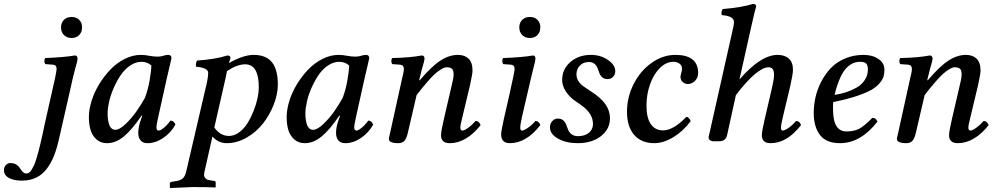

<svg xmlns="http://www.w3.org/2000/svg" viewBox="-111 -718 5045 976"><path d="M243.2 -250 189.9 -16.1Q178.7 35.6 163.6 73.7Q148.4 111.8 126 141.1Q103.5 170.4 72 185.3Q40.5 200.2 0 200.2Q-39.6 200.2 -65.2 186.8Q-90.8 173.3 -90.8 147Q-90.8 130.4 -80.8 120.6Q-70.8 110.8 -59.1 110.8Q-43.9 110.8 -32.7 116.2Q-21.5 121.6 -15.1 129.6Q-8.8 137.7 -3.7 145.5Q1.5 153.3 8.1 158.7Q14.6 164.1 22.9 164.1Q30.3 164.1 36.9 159.7Q43.5 155.3 49.8 144.8Q56.2 134.3 61.5 123.3Q66.9 112.3 72.8 92.5Q78.6 72.8 83.3 56.6Q87.9 40.5 94.2 13.2Q100.6 -14.2 105 -33.9Q109.4 -53.7 116.2 -86.9L168.9 -320.8Q176.8 -360.8 176.8 -367.2Q176.8 -387.7 159.2 -389.2L119.1 -392.1Q114.7 -398.9 114.5 -407.7Q114.3 -416.5 119.1 -422.9Q219.7 -427.2 269 -436Q283.2 -436 283.2 -419.9Q283.2 -413.6 280 -401.1Q276.9 -388.7 270.3 -365.5Q263.7 -342.3 258.8 -319.8ZM199.2 -579.1Q199.2 -602.5 214.1 -617.2Q229 -631.8 252.9 -631.8Q276.9 -631.8 291.5 -617.2Q306.2 -602.5 306.2 -579.1Q306.2 -554.7 291.5 -539.8Q276.9 -524.9 252.9 -524.9Q229 -524.9 214.1 -539.8Q199.2 -554.7 199.2 -579.1Z M626 -221.2Q641.6 -263.2 649.7 -310.1Q657.7 -356.9 658.7 -384.8Q638.2 -403.8 607.9 -403.8Q578.1 -403.8 550 -384.5Q522 -365.2 502 -335.2Q481.9 -305.2 466.6 -269.8Q451.2 -234.4 443.6 -200.9Q436 -167.5 436 -142.1Q436 -127.4 437.5 -114.5Q439 -101.6 442.9 -87.9Q446.8 -74.2 455.1 -66.2Q463.4 -58.1 475.1 -58.1Q497.1 -58.1 528.8 -88.9Q560.5 -119.6 584.2 -154.1Q607.9 -188.5 626 -221.2ZM744.1 -439Q760.7 -439 760.7 -421.9Q757.3 -408.2 735.8 -314.9L692.9 -121.1Q684.1 -81.5 684.1 -71.8Q684.1 -54.2 695.8 -54.2Q704.1 -54.2 720.9 -67.4Q737.8 -80.6 755.9 -105Q772 -105 780.8 -85Q758.3 -43.5 718.8 -16.8Q679.2 9.8 639.2 9.8Q615.2 9.8 603.5 -4.4Q591.8 -18.6 591.8 -42Q591.8 -72.3 605 -108.9L611.8 -128.9L608.9 -130.9Q560.5 -59.1 519 -24.7Q477.5 9.8 433.1 9.8Q399.9 9.8 378.4 -10.3Q356.9 -30.3 348.9 -58.6Q340.8 -86.9 340.8 -122.1Q340.8 -161.1 354.5 -205.1Q368.2 -249 393.3 -290.3Q418.5 -331.5 450.7 -365Q482.9 -398.4 523.4 -418.7Q564 -439 605 -439Q624.5 -439 649.9 -434.1Q671.4 -430.2 689 -430.2Q708.5 -430.2 724.1 -436Q734.4 -439 744.1 -439Z M1042.5 -356Q1042 -352.5 1039.6 -340.8Q1037.1 -329.1 1035.6 -320.8L978.5 -69.8Q1008.8 -26.9 1052.7 -26.9Q1079.6 -26.9 1104.5 -45.2Q1129.4 -63.5 1147 -91.8Q1164.6 -120.1 1178 -153.8Q1191.4 -187.5 1198 -218.5Q1204.6 -249.5 1204.6 -272.9Q1204.6 -391.1 1135.7 -391.1Q1093.8 -391.1 1042.5 -356ZM968.8 -23.9 927.7 158.2Q926.3 165.5 926.3 169.9Q926.3 181.2 932.9 187.7Q939.5 194.3 945.3 196Q951.2 197.8 960.4 199.2L979.5 202.1Q985.4 203.6 985.4 210V232.9L983.4 234.9Q944.3 232.9 866.7 232.9L754.4 237.8L752.4 235.8V213.9Q752.4 208 762.7 206.1L781.7 203.1Q805.7 199.7 817.4 189.5Q829.1 179.2 834.5 158.2L941.4 -300.8Q947.3 -330.6 947.3 -348.1Q947.3 -373.5 885.7 -378.9Q882.3 -395.5 890.6 -410.2Q984.4 -416.5 1044.4 -436Q1060.5 -436 1060.5 -422.9Q1060.1 -420.9 1056.9 -411.1Q1053.7 -401.4 1052.7 -397Q1083 -415.5 1116.9 -427.2Q1150.9 -439 1177.7 -439Q1241.2 -439 1271.2 -401.9Q1301.3 -364.7 1301.3 -289.1Q1301.3 -239.3 1280.5 -186.3Q1259.8 -133.3 1225.6 -89.8Q1191.4 -46.4 1142.3 -18.3Q1093.3 9.8 1041.5 9.8Q999 9.8 968.8 -23.9Z M1631.3 -221.2Q1647 -263.2 1655 -310.1Q1663.1 -356.9 1664.1 -384.8Q1643.6 -403.8 1613.3 -403.8Q1583.5 -403.8 1555.4 -384.5Q1527.3 -365.2 1507.3 -335.2Q1487.3 -305.2 1471.9 -269.8Q1456.5 -234.4 1449 -200.9Q1441.4 -167.5 1441.4 -142.1Q1441.4 -127.4 1442.9 -114.5Q1444.3 -101.6 1448.2 -87.9Q1452.1 -74.2 1460.4 -66.2Q1468.8 -58.1 1480.5 -58.1Q1502.4 -58.1 1534.2 -88.9Q1565.9 -119.6 1589.6 -154.1Q1613.3 -188.5 1631.3 -221.2ZM1749.5 -439Q1766.1 -439 1766.1 -421.9Q1762.7 -408.2 1741.2 -314.9L1698.2 -121.1Q1689.5 -81.5 1689.5 -71.8Q1689.5 -54.2 1701.2 -54.2Q1709.5 -54.2 1726.3 -67.4Q1743.2 -80.6 1761.2 -105Q1777.3 -105 1786.1 -85Q1763.7 -43.5 1724.1 -16.8Q1684.6 9.8 1644.5 9.8Q1620.6 9.8 1608.9 -4.4Q1597.2 -18.6 1597.2 -42Q1597.2 -72.3 1610.4 -108.9L1617.2 -128.9L1614.3 -130.9Q1565.9 -59.1 1524.4 -24.7Q1482.9 9.8 1438.5 9.8Q1405.3 9.8 1383.8 -10.3Q1362.3 -30.3 1354.2 -58.6Q1346.2 -86.9 1346.2 -122.1Q1346.2 -161.1 1359.9 -205.1Q1373.5 -249 1398.7 -290.3Q1423.8 -331.5 1456.1 -365Q1488.3 -398.4 1528.8 -418.7Q1569.3 -439 1610.4 -439Q1629.9 -439 1655.3 -434.1Q1676.8 -430.2 1694.3 -430.2Q1713.9 -430.2 1729.5 -436Q1739.7 -439 1749.5 -439Z M1865.7 -12.2Q1865.7 -15.1 1866.9 -20.5Q1868.2 -25.9 1870.1 -33.7Q1872.1 -41.5 1873 -46.9L1933.1 -319.8Q1941.9 -352.5 1941.9 -367.2Q1941.9 -387.7 1922.9 -389.2L1882.8 -392.1Q1878.4 -398.9 1878.2 -407.7Q1877.9 -416.5 1882.8 -422.9Q1973.1 -424.8 2032.7 -436Q2046.9 -436 2046.9 -419.9Q2046.9 -413.6 2043.5 -401.1Q2040 -388.7 2033.4 -365.5Q2026.9 -342.3 2022 -319.8L2020 -310.1H2022.9Q2083 -380.9 2127.7 -409.9Q2172.4 -439 2216.8 -439Q2251 -439 2271 -419.7Q2291 -400.4 2291 -358.9Q2291 -342.8 2277.8 -283.2L2239.7 -124Q2229 -82 2229 -69.8Q2229 -54.2 2239.7 -54.2Q2249 -54.2 2268.6 -68.1Q2288.1 -82 2306.6 -103Q2316.4 -103 2322.8 -96.7Q2329.1 -90.3 2332 -82Q2297.4 -37.6 2257.3 -13.9Q2217.3 9.8 2175.8 9.8Q2130.9 9.8 2130.9 -29.8Q2130.9 -51.3 2146 -115.2L2183.1 -274.9Q2194.8 -319.3 2194.8 -339.8Q2194.8 -360.8 2186.3 -368.4Q2177.7 -376 2159.7 -376Q2147.5 -376 2130.4 -365.2Q2113.3 -354.5 2098.9 -341.3Q2084.5 -328.1 2064.2 -304.9Q2043.9 -281.7 2033.7 -269Q2023.4 -256.3 2006.8 -234.9L1962.9 -45.9Q1956.5 -16.6 1945.8 -3.4Q1935.1 9.8 1913.1 9.8Q1865.7 9.8 1865.7 -12.2Z M2587.9 -319.8 2542.5 -124Q2533.7 -84.5 2533.7 -68.8Q2533.7 -54.2 2542.5 -54.2Q2551.8 -54.2 2572.3 -68.1Q2592.8 -82 2610.8 -103Q2628.9 -103 2635.7 -82Q2564.5 9.8 2480.5 9.8Q2436.5 9.8 2436.5 -35.2Q2436.5 -50.3 2450.7 -115.2L2481.4 -250L2496.6 -320.8Q2504.9 -356 2504.9 -367.2Q2504.9 -387.7 2486.8 -389.2L2446.8 -392.1Q2442.4 -398.9 2442.1 -407.7Q2441.9 -416.5 2446.8 -422.9Q2547.9 -426.8 2597.7 -436Q2610.8 -436 2610.8 -419.9Q2610.8 -413.1 2607.9 -401.1Q2605 -389.2 2598.9 -365.2Q2592.8 -341.3 2587.9 -319.8ZM2528.8 -579.1Q2528.8 -602.5 2543.7 -617.2Q2558.6 -631.8 2582.5 -631.8Q2606.4 -631.8 2621.1 -617.2Q2635.7 -602.5 2635.7 -579.1Q2635.7 -554.7 2621.1 -539.8Q2606.4 -524.9 2582.5 -524.9Q2558.6 -524.9 2543.7 -539.8Q2528.8 -554.7 2528.8 -579.1Z M2684.6 -70.8Q2684.6 -89.4 2696.3 -102.3Q2708 -115.2 2724.6 -115.2Q2742.2 -115.2 2752.4 -106Q2762.7 -96.7 2767.3 -83.7Q2772 -70.8 2777.3 -57.6Q2782.7 -44.4 2794.9 -35.2Q2807.1 -25.9 2827.6 -25.9Q2861.8 -25.9 2882.6 -43Q2903.3 -60.1 2903.3 -87.9Q2903.3 -142.6 2841.3 -185.1L2815.4 -203.1Q2782.7 -225.6 2764.6 -254.2Q2746.6 -282.7 2746.6 -312Q2746.6 -366.2 2788.3 -402.6Q2830.1 -439 2893.6 -439Q2941.4 -439 2979 -413.6Q3016.6 -388.2 3016.6 -356Q3016.6 -338.9 3005.4 -327.4Q2994.1 -315.9 2977.5 -315.9Q2960.4 -315.9 2950.4 -325Q2940.4 -334 2935.8 -346.7Q2931.2 -359.4 2926.3 -372.1Q2921.4 -384.8 2910.9 -393.8Q2900.4 -402.8 2882.3 -402.8Q2854.5 -402.8 2836.9 -385Q2819.3 -367.2 2819.3 -339.8Q2819.3 -302.2 2861.3 -274.9L2892.6 -253.9Q2942.9 -221.7 2966.3 -188.5Q2989.7 -155.3 2989.7 -117.2Q2989.7 -61.5 2943.8 -25.9Q2897.9 9.8 2825.7 9.8Q2766.6 9.8 2725.6 -13.4Q2684.6 -36.6 2684.6 -70.8Z M3399.9 -102.1Q3361.3 -50.3 3311.3 -20.3Q3261.2 9.8 3214.8 9.8Q3149.4 9.8 3112.8 -32.2Q3076.2 -74.2 3076.2 -149.9Q3076.2 -224.6 3110.4 -291.5Q3144.5 -358.4 3201.7 -398.7Q3258.8 -439 3322.3 -439Q3438 -439 3438 -346.2Q3438 -324.2 3422.4 -307.6Q3406.7 -291 3386.2 -291Q3370.1 -291 3359.1 -301.5Q3348.1 -312 3348.1 -327.1Q3348.1 -334.5 3352.1 -347.2Q3356 -359.9 3356 -368.2Q3356 -384.3 3343.8 -394Q3331.5 -403.8 3312 -403.8Q3275.4 -403.8 3243.7 -372.6Q3211.9 -341.3 3193.6 -289.8Q3175.3 -238.3 3175.3 -180.2Q3175.3 -119.1 3197.3 -87.2Q3219.2 -55.2 3259.3 -55.2Q3312 -55.2 3377.9 -124Q3384.3 -124 3391.4 -116.7Q3398.4 -109.4 3399.9 -102.1Z M3629.9 -234.9 3585 -30.8Q3577.6 0 3545.9 0H3514.6Q3504.9 0 3497.1 -6.3Q3489.3 -12.7 3491.7 -23.9L3612.8 -563Q3620.1 -592.8 3620.1 -606Q3620.1 -636.7 3558.1 -641.1Q3553.2 -658.2 3563 -671.9Q3663.1 -680.7 3716.8 -698.2Q3732.9 -698.2 3732.9 -685.1Q3726.1 -664.1 3708 -583L3647.9 -314Q3756.3 -439 3841.8 -439Q3877.4 -439 3898.7 -420.4Q3919.9 -401.9 3919.9 -362.8Q3919.9 -342.8 3906.7 -283.2L3868.7 -124Q3858.9 -82.5 3858.9 -68.8Q3858.9 -54.2 3868.7 -54.2Q3877.9 -54.2 3897.7 -68.1Q3917.5 -82 3936 -103Q3954.1 -103 3960.9 -82Q3889.6 9.8 3806.6 9.8Q3761.7 9.8 3761.7 -30.8Q3761.7 -50.8 3776.9 -115.2L3814 -274.9Q3823.7 -317.9 3823.7 -335.9Q3823.7 -359.4 3816.2 -367.7Q3808.6 -376 3795.9 -376Q3738.3 -376 3629.9 -234.9Z M4300.8 -365.2Q4300.8 -386.7 4291.7 -395.3Q4282.7 -403.8 4261.7 -403.8Q4242.7 -403.8 4226.6 -397.2Q4210.4 -390.6 4192.9 -373.5Q4175.3 -356.4 4159.7 -321.8Q4144 -287.1 4131.3 -235.8Q4160.6 -239.7 4187.5 -248.3Q4214.4 -256.8 4241.2 -271.5Q4268.1 -286.1 4284.4 -310.5Q4300.8 -335 4300.8 -365.2ZM4124.5 -199.2Q4123.5 -191.4 4123.5 -165Q4123.5 -104.5 4140.9 -77.1Q4158.2 -49.8 4192.4 -49.8Q4229.5 -49.8 4255.9 -63.2Q4282.2 -76.7 4323.7 -119.1Q4341.3 -119.1 4349.6 -100.1Q4264.2 9.8 4158.7 9.8Q4088.9 9.8 4057.1 -32Q4025.4 -73.7 4025.4 -144Q4025.4 -182.6 4034.2 -222.4Q4043 -262.2 4063 -301.5Q4083 -340.8 4111.6 -371.1Q4140.1 -401.4 4183.6 -420.2Q4227.1 -439 4278.8 -439Q4324.2 -439 4354.5 -418.2Q4384.8 -397.5 4384.8 -363.8Q4384.8 -345.2 4380.9 -330.6Q4377 -315.9 4361.6 -296.6Q4346.2 -277.3 4319.3 -261.7Q4292.5 -246.1 4242.9 -229.5Q4193.4 -212.9 4124.5 -199.2Z M4448.2 -12.2Q4448.2 -15.1 4449.5 -20.5Q4450.7 -25.9 4452.6 -33.7Q4454.6 -41.5 4455.6 -46.9L4515.6 -319.8Q4524.4 -352.5 4524.4 -367.2Q4524.4 -387.7 4505.4 -389.2L4465.3 -392.1Q4460.9 -398.9 4460.7 -407.7Q4460.4 -416.5 4465.3 -422.9Q4555.7 -424.8 4615.2 -436Q4629.4 -436 4629.4 -419.9Q4629.4 -413.6 4626 -401.1Q4622.6 -388.7 4616 -365.5Q4609.4 -342.3 4604.5 -319.8L4602.5 -310.1H4605.5Q4665.5 -380.9 4710.2 -409.9Q4754.9 -439 4799.3 -439Q4833.5 -439 4853.5 -419.7Q4873.5 -400.4 4873.5 -358.9Q4873.5 -342.8 4860.4 -283.2L4822.3 -124Q4811.5 -82 4811.5 -69.8Q4811.5 -54.2 4822.3 -54.2Q4831.5 -54.2 4851.1 -68.1Q4870.6 -82 4889.2 -103Q4898.9 -103 4905.3 -96.7Q4911.6 -90.3 4914.6 -82Q4879.9 -37.6 4839.8 -13.9Q4799.8 9.8 4758.3 9.8Q4713.4 9.8 4713.4 -29.8Q4713.4 -51.3 4728.5 -115.2L4765.6 -274.9Q4777.3 -319.3 4777.3 -339.8Q4777.3 -360.8 4768.8 -368.4Q4760.3 -376 4742.2 -376Q4730 -376 4712.9 -365.2Q4695.8 -354.5 4681.4 -341.3Q4667 -328.1 4646.7 -304.9Q4626.5 -281.7 4616.2 -269Q4606 -256.3 4589.4 -234.9L4545.4 -45.9Q4539.1 -16.6 4528.3 -3.4Q4517.6 9.8 4495.6 9.8Q4448.2 9.8 4448.2 -12.2Z"/></svg>

Font: Common Serif Medium
Style: Italic
Weight: 500
Italic angle: -12°
Designer: Philipp H. Poll, Khaled Hosny
Foundry: Stefan Peev, Context Ltd.
Version: Version 1.026